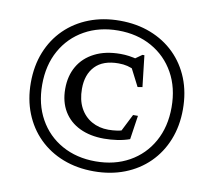

<svg xmlns="http://www.w3.org/2000/svg" viewBox="-77 -775 974 874"><g transform="rotate(10 409.5 -338.0)"><path d="M409.5 -686Q487 -686 551.5 -661Q616 -636 663 -589.8Q710 -543.5 735.5 -479.8Q761 -416 761 -338Q761 -261 735.5 -197Q710 -133 663 -86.5Q616 -40 551.5 -15Q487 10 409.5 10Q332 10 267.5 -15Q203 -40 156 -86.5Q109 -133 83.5 -197Q58 -261 58 -338Q58 -416 83.5 -479.8Q109 -543.5 156 -589.8Q203 -636 267.5 -661Q332 -686 409.5 -686ZM409.5 -640.5Q322 -640.5 254.2 -602.5Q186.5 -564.5 148.5 -496.5Q110.5 -428.5 110.5 -338Q110.5 -248 148.5 -179.8Q186.5 -111.5 254.2 -73.8Q322 -36 409.5 -36Q497.5 -36 565 -73.8Q632.5 -111.5 670.5 -179.8Q708.5 -248 708.5 -338Q708.5 -428.5 670.5 -496.5Q632.5 -564.5 565 -602.5Q497.5 -640.5 409.5 -640.5ZM442.5 -188Q463 -188 483.2 -191Q503.5 -194 525.5 -203.5L491 -172.5L542 -273.5H564.5L548 -163Q521.5 -153.5 490.8 -149Q460 -144.5 430 -144.5Q365.5 -144.5 317.5 -167.5Q269.5 -190.5 243.2 -234Q217 -277.5 217 -337.5Q217 -397.5 243 -442.2Q269 -487 318.8 -512.2Q368.5 -537.5 438 -537.5Q458.5 -537.5 477.5 -534.8Q496.5 -532 521 -526L497 -522.5L536.5 -550.5H545.5L562 -406L540 -402.5L489 -502L519 -473Q496 -484.5 477.5 -489Q459 -493.5 436.5 -493.5Q365 -493.5 328.5 -455.2Q292 -417 292 -351Q292 -300 311.2 -263.5Q330.5 -227 364.8 -207.5Q399 -188 442.5 -188Z"/></g></svg>

Font: Newsreader 16pt 16pt
Style: Regular
Weight: 400
Version: Version 1.003